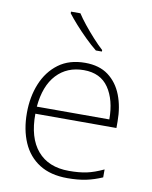

<svg xmlns="http://www.w3.org/2000/svg" viewBox="-86 -831 718 905"><g transform="rotate(10 272.5 -378.0)"><path d="M288 -540Q356 -540 399.5 -507.5Q443 -475 464.5 -419.5Q486 -364 486 -294V-263H98Q97 -148 149.5 -86.5Q202 -25 300 -25Q349 -25 384.5 -32.5Q420 -40 465 -61V-23Q426 -6 387.5 2Q349 10 299 10Q218 10 164.5 -24Q111 -58 84.5 -119Q58 -180 58 -260Q58 -337 84 -400.5Q110 -464 161 -502Q212 -540 288 -540ZM288 -505Q208 -505 158 -451.5Q108 -398 99 -297H446Q446 -390 407 -447.5Q368 -505 288 -505ZM225 -766Q239 -744 261.5 -716Q284 -688 309 -660.5Q334 -633 356 -613V-606H327Q301 -627 273 -654.5Q245 -682 220.5 -709.5Q196 -737 180 -758V-766Z"/></g></svg>

Font: Noto Sans Devanagari ExtraLight
Style: Regular
Weight: 200
Designer: Jelle Bosma - Monotype Design Team
Foundry: Monotype Imaging Inc.
Version: Version 2.004; ttfautohint (v1.8.4.7-5d5b)